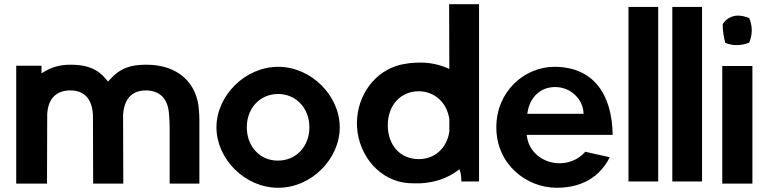

<svg xmlns="http://www.w3.org/2000/svg" viewBox="-20 -881 3651 911"><path d="M57 -10H203L204 -338C207 -412 247 -452 313 -452C380 -452 417 -412 421 -335V-334L422 -10H565L564 -335V-336C569 -412 606 -452 673 -452C739 -451 777 -413 782 -339C784 -317 785 -294 785 -270V-10H926V-313C926 -328 925 -342 924 -356C917 -488 823 -575 673 -574C601 -574 551 -559 500 -502L493 -494L485 -503C440 -559 385 -574 313 -574C262 -574 224 -561 192 -542L177 -533V-569H57Z M1007 -277C1007 -127 1142 10 1300 10C1458 10 1592 -127 1592 -277C1592 -426 1458 -564 1300 -564C1143 -564 1007 -427 1007 -277ZM1151 -277C1151 -368 1214 -435 1299 -435C1385 -435 1448 -368 1448 -277C1448 -186 1385 -119 1299 -119C1214 -118 1151 -186 1151 -277Z M1674 -278C1683 -138 1785 -21 1919 -12C1937 -11 1956 -11 1972 -11C2049 -15 2105 -38 2149 -70L2160 -78L2164 -65C2168 -53 2169 -35 2169 -20H2253V-861H2111L2112 -554L2098 -560C2059 -576 2017 -584 1977 -584C1948 -584 1922 -582 1903 -578H1902C1779 -560 1686 -452 1675 -324C1673 -308 1673 -294 1674 -278ZM1820 -287C1820 -383 1882 -448 1967 -448C2043 -447 2100 -395 2112 -316V-256C2100 -178 2043 -126 1967 -126C1879 -126 1820 -192 1820 -287Z M2335 -277C2335 -100 2479 10 2622 10C2765 10 2839 -65 2873 -135L2757 -161C2725 -123 2672 -102 2620 -107C2551 -113 2492 -161 2481 -229L2479 -241H2887C2884 -443 2788 -564 2611 -564C2469 -564 2335 -448 2335 -277ZM2482 -341 2484 -353C2495 -417 2542 -468 2614 -468C2690 -468 2743 -409 2748 -352L2749 -341Z M2962 -20H3103V-848H2962Z M3170 -20H3311V-848H3170Z M3407 -10H3550V-568H3407ZM3409 -765C3409 -735 3414 -705 3421 -678C3437 -671 3455 -667 3475 -667C3496 -667 3516 -671 3535 -679C3542 -697 3547 -716 3547 -737C3547 -758 3542 -778 3535 -795C3519 -802 3500 -807 3481 -807C3449 -807 3419 -787 3409 -765Z"/></svg>

Font: Rabbid Highway Sign IV
Style: Obl
Weight: 400
Foundry: Cannot Into Space Fonts
Version: Version 0.277